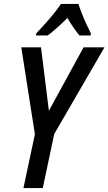

<svg xmlns="http://www.w3.org/2000/svg" viewBox="-20 -954 550 974"><path d="M99 0 157 -273 88 -714H188L228 -392L404 -714H510L255 -274L197 0ZM164 -785Q196 -818 231 -858.5Q266 -899 289 -934H378Q384 -914 395 -886Q406 -858 418.5 -831Q431 -804 441 -785L440 -774H383Q369 -791 353 -814Q337 -837 322 -863Q267 -808 222 -774H163Z"/></svg>

Font: Noto Sans Condensed Medium
Style: Italic
Weight: 500
Width: 3
Italic angle: -12°
Designer: Monotype Design Team
Foundry: Monotype Imaging Inc.
Version: Version 2.013; ttfautohint (v1.8.4.7-5d5b)